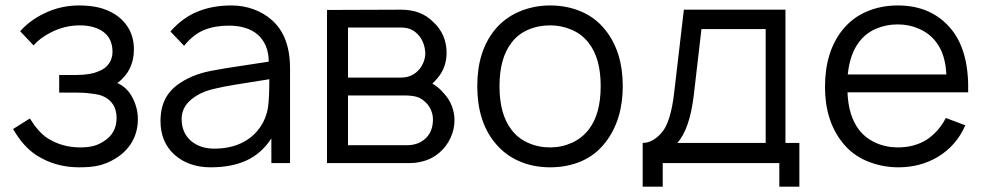

<svg xmlns="http://www.w3.org/2000/svg" viewBox="-20 -598 3613 704"><path d="M140.5 -548Q201 -578 270 -578Q309 -578 340.5 -570.8Q372 -563.5 401 -546Q471 -500 471 -416.5Q471 -339 410.5 -293.5Q447 -277 466 -239.5Q485.5 -202 485.5 -161.5Q485.5 -114.5 464 -77.5Q442.5 -40.5 403 -16.5Q388 -7.5 373.2 -1.2Q358.5 5 342.5 8.8Q326.5 12.5 308.8 14Q291 15.5 270 15.5Q184.5 15.5 116.5 -27Q66 -58.5 28 -125L89.5 -163.5Q121.5 -112.5 154 -91.5Q207.5 -57.5 274 -57.5Q302 -57.5 321.8 -62.5Q341.5 -67.5 360.5 -80Q407.5 -109 407.5 -165.5Q407.5 -194 394.5 -214.8Q381.5 -235.5 356 -246Q342 -252 313.5 -255Q299.5 -257 285.5 -257.8Q271.5 -258.5 257.5 -258.5H197V-323H257.5Q313 -323 343.5 -337.5Q366 -346 379.2 -364.5Q392.5 -383 392.5 -408.5Q392.5 -461.5 351 -486.5Q319 -505 272 -505Q216 -505 164.5 -478Q127 -459 103 -431.5L54 -483.5Q89 -523 140.5 -548Z M975 0V-90.5Q938.5 -34.5 883.5 -9.5Q828.5 15.5 753 15.5Q672 15.5 620 -30.5Q568.5 -77 568.5 -154Q568.5 -208.5 592 -246Q615.5 -283.5 667.5 -309.5Q704.5 -328.5 752.5 -338Q801 -347.5 890.5 -360.5L965.5 -372Q965 -405 954.5 -429.8Q944 -454.5 925 -471Q906 -487.5 879.2 -495.8Q852.5 -504 819.5 -504Q768.5 -504 729.5 -488.5Q689.5 -472.5 655 -430L605 -482.5Q648.5 -532.5 703.8 -555.2Q759 -578 829 -578Q871 -578 909.2 -564.2Q947.5 -550.5 976 -525Q1043.5 -467 1043.5 -347V0ZM967.5 -307.5Q889 -295.5 840.5 -287.2Q792 -279 773 -274Q717 -263 681 -233Q646 -204 646 -161.5Q646 -112.5 679 -82.5Q713 -53 765.5 -53Q827.5 -53 873.2 -77.5Q919 -102 944.5 -149Q960 -179 963.5 -211Q965.5 -227.5 966.5 -251.5Q967.5 -275.5 967.5 -307.5Z M1451 -562.5Q1525 -562.5 1569.5 -516.5Q1592.5 -495.5 1605 -467Q1617.5 -438.5 1617.5 -405Q1617.5 -351 1585 -312.5Q1576.5 -302 1565.5 -291.5Q1591.5 -276 1607 -256Q1626 -236.5 1636.2 -210.5Q1646.5 -184.5 1646.5 -157.5Q1646.5 -124 1632 -92.5Q1617.5 -61 1591.5 -38.5Q1568.5 -18.5 1539.8 -9.2Q1511 0 1482 0H1179V-561.5ZM1256 -313.5H1451Q1492 -313.5 1518.5 -345Q1539.5 -372 1539.5 -405Q1537 -440 1518.5 -464.5Q1505 -481.5 1488.8 -489.2Q1472.5 -497 1451 -497H1256ZM1256 -65.5H1471.5Q1515.5 -65.5 1542.5 -92.5Q1567.5 -117.5 1567.5 -160.5Q1567.5 -177 1560.8 -193.2Q1554 -209.5 1542.5 -221Q1525 -238.5 1507.5 -243Q1491 -248 1461 -248H1256Z M1793.5 -76Q1730 -154.5 1730 -282.5Q1730 -409 1793.5 -487.5Q1810.5 -509 1833 -526Q1855.5 -543 1881.8 -554.5Q1908 -566 1937 -572Q1966 -578 1997 -578Q2059 -578 2111.5 -555.5Q2164 -533 2200 -487.5Q2263.5 -407.5 2263.5 -282.5Q2263.5 -158 2200 -76Q2164 -29.5 2112 -7Q2060 15.5 1997 15.5Q1934 15.5 1881.8 -7.8Q1829.5 -31 1793.5 -76ZM2138.5 -440.5Q2114.5 -472 2077 -488.5Q2039.5 -505 1997 -505Q1953 -505 1915.5 -488.5Q1878 -472 1855 -440.5Q1811.5 -384 1811.5 -282.5Q1811.5 -179 1855 -123Q1878 -91.5 1915.8 -74.5Q1953.5 -57.5 1997 -57.5Q2039.5 -57.5 2077 -74.5Q2114.5 -91.5 2138.5 -123Q2182.5 -179 2182.5 -282.5Q2182.5 -384.5 2138.5 -440.5Z M2860 -74H2911V86.5H2837.5V0H2410V86.5H2336.5V-74Q2373.5 -74 2406.5 -112Q2439.5 -150 2452 -258.5L2487.5 -562.5H2860ZM2787.5 -491.5H2552L2524 -250Q2509 -124 2463.5 -74H2787.5Z M3129 -123Q3153 -91.5 3190.8 -74.5Q3228.5 -57.5 3272 -57.5Q3333.5 -57.5 3379 -86.5Q3423 -116.5 3448 -165.5L3519.5 -138.5Q3486.5 -63 3417.5 -22Q3353.5 15.5 3274 15.5Q3213 15.5 3157.5 -8Q3103.5 -31 3068.5 -76Q3005 -156 3005 -279Q3005 -407.5 3068.5 -487.5Q3105 -533 3157.5 -555.5Q3210 -578 3272 -578Q3398 -578 3470 -488.5Q3533.5 -408.5 3530 -259.5H3087.5Q3090.5 -174.5 3129 -123ZM3130 -444Q3096 -399.5 3088.5 -325H3450Q3448 -362.5 3439 -391.8Q3430 -421 3411.5 -445Q3388.5 -475 3351.2 -491.8Q3314 -508.5 3272 -508.5Q3228.5 -508.5 3191.2 -492.2Q3154 -476 3130 -444Z"/></svg>

Font: Russisch Sans
Style: Regular
Weight: 400
Designer: Michael Sharanda (font) & Cristiano Sobral (main changes)
Foundry: Michael Sharanda
Version: Version 2.00;October 25, 2020;FontCreator 13.0.0.2681 64-bit